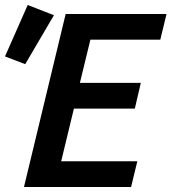

<svg xmlns="http://www.w3.org/2000/svg" viewBox="-82 -749 687 769"><path d="M14 0 181 -693H585L560 -590H280L238 -417H482L458 -314H214L163 -103H468L443 0ZM19 -492 -62 -523 29 -729 134 -688Z"/></svg>

Font: Ubuntu Sans Mono SemiBold
Style: Italic
Weight: 600
Italic angle: -13.5°
Monospace: yes
Designer: Dalton Maag Ltd
Foundry: Dalton Maag Ltd
Version: Version 1.006